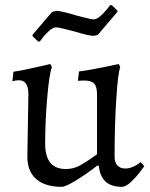

<svg xmlns="http://www.w3.org/2000/svg" viewBox="-20 -712 581 744"><path d="M53 -401Q46 -401 38 -399.5Q30 -398 28 -397L32 -434Q71 -440 116 -450.5Q161 -461 175 -464L181 -452Q171 -426 163 -334Q155 -242 155 -155Q155 -57 235 -57Q265 -57 291 -71.5Q317 -86 356 -114V-346Q356 -376 345 -388Q334 -400 306 -400L282 -399L286 -435Q330 -441 378 -451Q426 -461 440 -464L446 -452Q437 -429 430.5 -327Q424 -225 424 -105Q424 -83 435 -71Q446 -59 465 -59Q479 -59 492.5 -64.5Q506 -70 514.5 -76Q523 -82 525 -84L539 -68Q535 -62 520.5 -43Q506 -24 486.5 -6Q467 12 452 12Q371 12 363 -69L358 -71Q310 -34 271.5 -11Q233 12 219 12Q155 12 120.5 -18Q86 -48 86 -104L90 -347Q90 -401 53 -401ZM106 -577 182 -666 198 -670Q216 -670 276 -652Q285 -650 309.5 -643.5Q334 -637 344 -637Q354 -637 368 -649Q382 -661 393 -674.5Q404 -688 407 -692H413L435 -671V-666L359 -577L343 -573Q325 -573 265 -591Q256 -593 231.5 -599.5Q207 -606 197 -606Q186 -606 172 -594Q158 -582 147.5 -568.5Q137 -555 134 -551H128L106 -572Z"/></svg>

Font: Sahitya
Style: Regular
Weight: 400
Designer: Juan Pablo del Peral
Foundry: Juan Pablo del Peral (http://www.huertatipografica.com)
Version: Version 1.001;PS 001.000;hotconv 1.0.70;makeotf.lib2.5.58329